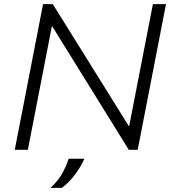

<svg xmlns="http://www.w3.org/2000/svg" viewBox="-20 -720 830 923"><path d="M51 0 187 -700H234L599 -114H601L715 -700H778L642 0H599L232 -592H229L114 0ZM223 183Q257 152 277.5 116.5Q298 81 310 43H386Q369 80 343 116Q317 152 278 183Z"/></svg>

Font: REM ExtraLight
Style: Italic
Weight: 250
Italic angle: -11°
Designer: Octavio Pardo
Foundry: Ashler Design
Version: Version 1.005;gftools[0.9.28]